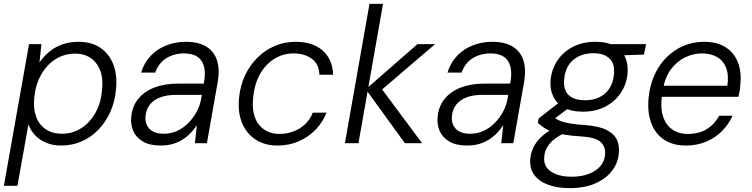

<svg xmlns="http://www.w3.org/2000/svg" viewBox="-32 -740 3884 992"><path d="M-12 220 118 -512H182L172 -417Q192 -447 221 -471.5Q250 -496 288.5 -510Q327 -524 374 -524Q442 -524 488 -492Q534 -460 554.5 -404Q575 -348 567 -277Q562 -215 538 -162Q514 -109 476.5 -70Q439 -31 390 -9.5Q341 12 284 12Q242 12 207.5 -2Q173 -16 149.5 -41Q126 -66 115 -98L58 220ZM289 -49Q343 -49 387.5 -77.5Q432 -106 460.5 -156Q489 -206 495 -273Q502 -331 486.5 -373.5Q471 -416 437.5 -439.5Q404 -463 357 -463Q301 -463 255.5 -434.5Q210 -406 181 -355Q152 -304 145 -237Q139 -180 154.5 -137.5Q170 -95 204.5 -72Q239 -49 289 -49Z M798 12Q741 12 706 -9Q671 -30 656.5 -63.5Q642 -97 646 -136Q651 -191 682.5 -229.5Q714 -268 766.5 -288Q819 -308 886 -308H1021Q1031 -360 1022.5 -394.5Q1014 -429 988.5 -446.5Q963 -464 919 -464Q867 -464 827 -439Q787 -414 770 -365H697Q713 -417 748 -453Q783 -489 830 -506.5Q877 -524 928 -524Q996 -524 1036 -498Q1076 -472 1090 -425.5Q1104 -379 1093 -317L1037 0H975L985 -93Q972 -73 954 -54Q936 -35 913 -20Q890 -5 861.5 3.5Q833 12 798 12ZM815 -49Q852 -49 884 -64Q916 -79 941.5 -105Q967 -131 984 -162.5Q1001 -194 1007 -228L1011 -250H881Q829 -250 794.5 -236.5Q760 -223 741.5 -198.5Q723 -174 720 -141Q716 -100 740 -74.5Q764 -49 815 -49Z M1401 12Q1336 12 1288.5 -19Q1241 -50 1218.5 -105Q1196 -160 1203 -233Q1209 -298 1234.5 -351.5Q1260 -405 1299.5 -443.5Q1339 -482 1388.5 -503Q1438 -524 1495 -524Q1585 -524 1636 -478Q1687 -432 1689 -354H1618Q1617 -408 1579.5 -436Q1542 -464 1484 -464Q1432 -464 1387 -437Q1342 -410 1312.5 -359Q1283 -308 1276 -236Q1271 -190 1279 -154.5Q1287 -119 1306 -95.5Q1325 -72 1352 -60Q1379 -48 1411 -48Q1449 -48 1483 -60.5Q1517 -73 1543.5 -97.5Q1570 -122 1584 -158H1655Q1636 -109 1599 -70.5Q1562 -32 1511.5 -10Q1461 12 1401 12Z M2060 0 1858 -279 2125 -512H2216L1911 -251L1920 -308L2149 0ZM1750 0 1877 -720H1947L1820 0Z M2381 12Q2324 12 2289 -9Q2254 -30 2239.5 -63.5Q2225 -97 2229 -136Q2234 -191 2265.5 -229.5Q2297 -268 2349.5 -288Q2402 -308 2469 -308H2604Q2614 -360 2605.5 -394.5Q2597 -429 2571.5 -446.5Q2546 -464 2502 -464Q2450 -464 2410 -439Q2370 -414 2353 -365H2280Q2296 -417 2331 -453Q2366 -489 2413 -506.5Q2460 -524 2511 -524Q2579 -524 2619 -498Q2659 -472 2673 -425.5Q2687 -379 2676 -317L2620 0H2558L2568 -93Q2555 -73 2537 -54Q2519 -35 2496 -20Q2473 -5 2444.5 3.5Q2416 12 2381 12ZM2398 -49Q2435 -49 2467 -64Q2499 -79 2524.5 -105Q2550 -131 2567 -162.5Q2584 -194 2590 -228L2594 -250H2464Q2412 -250 2377.5 -236.5Q2343 -223 2324.5 -198.5Q2306 -174 2303 -141Q2299 -100 2323 -74.5Q2347 -49 2398 -49Z M2911 232Q2846 232 2798.5 214Q2751 196 2727 162Q2703 128 2708 79Q2711 49 2724 21.5Q2737 -6 2763.5 -31.5Q2790 -57 2832 -79L2883 -52Q2830 -26 2806 4.5Q2782 35 2780 69Q2776 102 2792.5 125Q2809 148 2842 160.5Q2875 173 2921 173Q2995 173 3042.5 142Q3090 111 3094 59Q3098 21 3073.5 -4.5Q3049 -30 2972 -35Q2920 -38 2883 -44.5Q2846 -51 2820.5 -60Q2795 -69 2778 -80.5Q2761 -92 2747 -105L2751 -128L2860 -213L2919 -191L2807 -108L2820 -141Q2832 -132 2844 -124.5Q2856 -117 2873 -111.5Q2890 -106 2917.5 -101.5Q2945 -97 2988 -94Q3061 -89 3101 -69Q3141 -49 3155.5 -17.5Q3170 14 3165 54Q3161 102 3130 142.5Q3099 183 3044 207.5Q2989 232 2911 232ZM2980 -163Q2919 -163 2880.5 -185Q2842 -207 2825 -244.5Q2808 -282 2813 -329Q2819 -385 2849 -429Q2879 -473 2929 -498.5Q2979 -524 3044 -524Q3105 -524 3143.5 -502.5Q3182 -481 3198.5 -443.5Q3215 -406 3210 -358Q3205 -304 3175 -259.5Q3145 -215 3095 -189Q3045 -163 2980 -163ZM2991 -222Q3054 -222 3094 -257Q3134 -292 3140 -355Q3146 -410 3117.5 -437.5Q3089 -465 3033 -465Q2971 -465 2930 -430.5Q2889 -396 2883 -332Q2877 -277 2905.5 -249.5Q2934 -222 2991 -222ZM3116 -452 3104 -512H3306L3295 -458Z M3511 12Q3445 12 3399 -18.5Q3353 -49 3332.5 -104.5Q3312 -160 3319 -233Q3325 -298 3349 -351.5Q3373 -405 3411.5 -443.5Q3450 -482 3499 -503Q3548 -524 3605 -524Q3676 -524 3720 -494Q3764 -464 3782 -414Q3800 -364 3793 -303Q3793 -289 3790 -272.5Q3787 -256 3783 -240H3371L3381 -297H3726Q3734 -353 3719.5 -390Q3705 -427 3672.5 -445.5Q3640 -464 3594 -464Q3550 -464 3507.5 -443.5Q3465 -423 3434.5 -382Q3404 -341 3393 -278L3389 -253Q3379 -188 3392.5 -142.5Q3406 -97 3439.5 -72.5Q3473 -48 3521 -48Q3580 -48 3620 -73Q3660 -98 3684 -142H3753Q3733 -98 3698.5 -63Q3664 -28 3616.5 -8Q3569 12 3511 12Z"/></svg>

Font: DM Sans 12pt Light
Style: Italic
Weight: 300
Italic angle: -10°
Version: Version 4.004;gftools[0.9.30]